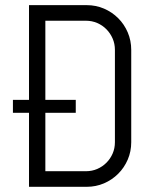

<svg xmlns="http://www.w3.org/2000/svg" viewBox="-20 -720 596 740"><path d="M91.8 -335V-700.2H314Q349.6 -700.2 380.9 -686.8Q412.1 -673.3 435.5 -649.9Q459 -626.5 472.4 -595Q485.8 -563.5 485.8 -527.8V-171.9Q485.8 -136.2 472.4 -105Q459 -73.7 435.5 -50.3Q412.1 -26.9 380.9 -13.4Q349.6 0 314 0H91.8V-285.2H29.8V-335ZM422.9 -527.8Q422.9 -551.3 414.1 -571.5Q405.3 -591.8 390.1 -607.2Q375 -622.6 354.7 -631.3Q334.5 -640.1 311 -640.1H154.8V-335H272V-285.2H154.8V-60.1H311Q334.5 -60.1 354.7 -68.8Q375 -77.6 390.1 -92.8Q405.3 -107.9 414.1 -128.2Q422.9 -148.4 422.9 -171.9Z"/></svg>

Font: Abel
Style: Regular
Weight: 400
Designer: Matthew Desmond
Foundry: Matthew Desmond
Version: Version 1.002